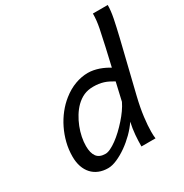

<svg xmlns="http://www.w3.org/2000/svg" viewBox="-178 -905 1010 1056"><g transform="rotate(-30 326.5 -377.5)"><path d="M480.5 -380.9Q464.8 -390.1 450.7 -397.2Q436.5 -404.3 422.1 -408.7Q407.7 -413.1 392.3 -415.3Q377 -417.5 358.4 -417.5Q324.7 -417.5 298.3 -405.8Q272 -394 248.5 -371.1Q228 -350.6 211.9 -324.2Q195.8 -297.9 184.3 -268.8Q172.9 -239.7 167 -210.2Q161.1 -180.7 161.1 -154.3Q161.1 -109.9 178.2 -86.7Q195.3 -63.5 233.9 -63.5Q247.6 -63.5 266.4 -72.5Q285.2 -81.5 306.4 -96.9Q327.6 -112.3 349.4 -132.8Q371.1 -153.3 391.1 -175.8Q411.1 -198.2 427.5 -221.4Q443.8 -244.6 454.1 -266.1ZM652.8 -766.6Q652.8 -731.4 643.6 -685.1Q634.3 -638.7 618.7 -573.7L540.5 -253.9Q524.4 -187.5 517.8 -134Q511.2 -80.6 511.2 -43.9Q511.2 -30.3 511.7 -19.3Q512.2 -8.3 513.7 0H424.3Q424.3 -34.2 427.2 -71.5Q430.2 -108.9 439 -148.9Q418.9 -118.7 389.9 -89.8Q360.8 -61 328.6 -38.3Q296.4 -15.6 264.4 -1.7Q232.4 12.2 207 12.2Q175.3 12.2 149.4 1.7Q123.5 -8.8 105.5 -28.6Q87.4 -48.3 77.6 -76.7Q67.9 -105 67.9 -140.6Q67.9 -185.1 78.6 -227.8Q89.4 -270.5 108.2 -308.8Q127 -347.2 152.8 -379.9Q178.7 -412.6 209.5 -437Q248 -467.8 289.3 -482.9Q330.6 -498 370.6 -498Q388.2 -498 405.8 -494.6Q423.3 -491.2 440.2 -485.4Q457 -479.5 472.4 -471.9Q487.8 -464.4 500 -456.5L526.9 -573.7Q539.6 -629.9 549.1 -677.2Q558.6 -724.6 558.6 -766.6Z"/></g></svg>

Font: Andika New Basic
Style: Italic
Weight: 400
Italic angle: -14°
Designer: Victor Gaultney, Annie Olsen, Julie Remington, Don Collingsworth, Eric Hays
Foundry: SIL International
Version: Version 5.500